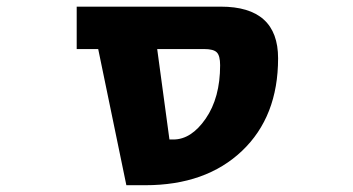

<svg xmlns="http://www.w3.org/2000/svg" viewBox="-20 -544 1040 566"><path d="M443.4 -399.4 479.5 -132.8H491.2Q543.9 -132.8 586.4 -194.3Q628.9 -255.9 628.9 -351.6Q628.9 -379.9 619.1 -389.6Q609.4 -399.4 582 -399.4ZM269.5 -399.4H206.1V-524.4H630.9Q799.8 -524.4 799.8 -372.1Q799.8 -200.2 693.4 -99.1Q586.9 2 408.2 2H352.5Z"/></svg>

Font: GenEi Gothic M Heavy
Style: Regular
Weight: 800
Designer: o_tamon (Modified); [Source Han Sans]
Ryoko NISHIZUKA  (kana & ideographs); Paul D. Hunt (Latin, Greek & Cyrillic); Wenl
Version: Version 1.1a;Original Version 1.004